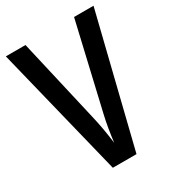

<svg xmlns="http://www.w3.org/2000/svg" viewBox="-174 -814 829 914"><g transform="rotate(-30 241.0 -357.0)"><path d="M176 0H306L482 -714H375L265 -241C255 -198 247 -149 241 -100C233 -161 225 -207 213 -258L108 -714H0Z"/></g></svg>

Font: Kathrein 67 Medium Condensed
Style: Regular
Weight: 500
Width: 3
Designer: Lazydogs Typefoundry, based on Open Sans by Ascender Corporation
Foundry: Lazydogs Typefoundry
Version: Version 1.003;PS 001.003;hotconv 1.0.88;makeotf.lib2.5.64775